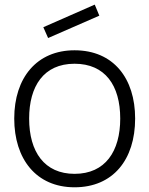

<svg xmlns="http://www.w3.org/2000/svg" viewBox="-20 -796 647 832"><path d="M188.5 -631.2 167.7 -678.1 390.6 -776 410.4 -728.1ZM303.1 15.6C469.8 15.6 565.6 -104.2 565.6 -282.3C565.6 -456.3 471.9 -578.1 303.1 -578.1C139.6 -578.1 41.7 -459.4 41.7 -282.3C41.7 -107.3 136.5 15.6 303.1 15.6ZM501 -282.3C501 -140.6 436.5 -42.7 303.1 -42.7C172.9 -42.7 106.3 -137.5 106.3 -282.3C106.3 -421.9 168.8 -519.8 303.1 -519.8C435.4 -519.8 501 -426 501 -282.3Z"/></svg>

Font: Manrope3 Light
Style: Regular
Weight: 300
Designer: Mikhail Sharanda
Foundry: Mikhail Sharanda
Version: Version 3.000;PS 003.000;hotconv 1.0.88;makeotf.lib2.5.64775